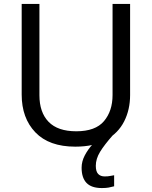

<svg xmlns="http://www.w3.org/2000/svg" viewBox="-20 -734 771 974"><path d="M466 107Q466 136 478 148.5Q490 161 511 161Q528 161 539.5 158.5Q551 156 559 155V211Q545 215 531 217.5Q517 220 497 220Q444 220 419 194Q394 168 394 117Q394 85 410 54.5Q426 24 449 -1Q472 -26 492 -40L555 -51Q509 1 487.5 36.5Q466 72 466 107ZM640 -252Q640 -178 610 -118.5Q580 -59 518.5 -24.5Q457 10 362 10Q229 10 159.5 -62.5Q90 -135 90 -254V-714H180V-251Q180 -164 226.5 -116Q273 -68 367 -68Q464 -68 507.5 -119.5Q551 -171 551 -252V-714H640Z"/></svg>

Font: Noto Sans Sundanese
Style: Regular
Weight: 400
Designer: Monotype Design Team (Regular), Sérgio L. Martins (other weights)
Foundry: Monotype Imaging Inc.
Version: Version 2.003